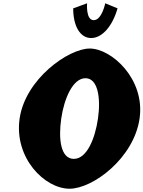

<svg xmlns="http://www.w3.org/2000/svg" viewBox="-20 -1136 875 1171"><path d="M621.9 -1116C621.9 -1116 601.3 -1013 551.7 -1013C502.1 -1013 511.2 -1116 511.2 -1116L426.5 -1085C426.1 -978 468 -904 536 -904C604 -904 666.5 -978 696.9 -1085ZM99.7 -413C65 -172 253 15 404.1 15C547.1 15 796.6 -172 831.3 -413C866.1 -654 660.4 -840 527.3 -840C397.5 -840 134.4 -654 99.7 -413ZM353.5 -413C371.2 -536 424.8 -659 501.2 -659C578.2 -659 595.3 -536 577.6 -413C559.9 -290 509.4 -167 430.3 -167C349.1 -167 335.7 -290 353.5 -413Z"/></svg>

Font: Blink
Style: WideObl
Weight: 400
Designer: Mew Too
Foundry: Cannot Into Space Fonts
Version: Version 001.000